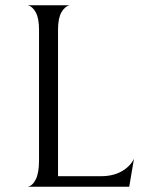

<svg xmlns="http://www.w3.org/2000/svg" viewBox="-20 -708 546 728"><path d="M85 -688H244Q226 -684 213 -661.5Q200 -639 200 -595V-40H364Q409 -40 441.5 -58.5Q474 -77 488 -106L470 0H85Q103 -3 115.5 -27.5Q128 -52 128 -100V-595Q128 -639 115.5 -661.5Q103 -684 85 -688Z"/></svg>

Font: BellefairVN
Style: Regular
Weight: 400
Designer: Nick Shinn, Liron Lavi Turkenic
Foundry: Shinntype
Version: Version 1.003